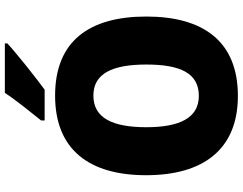

<svg xmlns="http://www.w3.org/2000/svg" viewBox="-122 -844 977 772"><g transform="rotate(-90 366.0 -458.5)"><path d="M577 -917V-927H378C349 -882 301 -824 267 -781V-767H391C444 -806 537 -880 577 -917ZM685 -358C685 -587 587 -725 367 -725C149 -725 47 -587 47 -359C47 -130 150 10 366 10C586 10 685 -130 685 -358ZM240 -358C240 -494 277 -571 367 -571C456 -571 492 -495 492 -358C492 -221 457 -147 366 -147C278 -147 240 -223 240 -358Z"/></g></svg>

Font: Noto Sans Thai SemCond Blk
Style: Regular
Weight: 900
Width: 4
Designer: Monotype Design Team
Foundry: Monotype Imaging Inc.
Version: Version 2.002